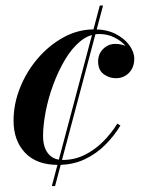

<svg xmlns="http://www.w3.org/2000/svg" viewBox="-20 -574 516 680"><path d="M185.5 10Q109.5 10 68.8 -33Q28 -76 28 -147Q28 -205.5 50.8 -262.8Q73.5 -320 113.5 -366.8Q153.5 -413.5 205 -441.8Q256.5 -470 314 -470Q357.5 -470 389 -454Q420.5 -438 438 -414Q455.5 -390 455.5 -366Q455.5 -335 436.8 -316Q418 -297 390.5 -297Q366.5 -297 347 -311.5Q327.5 -326 327.5 -356.5Q327.5 -383 345.5 -400.8Q363.5 -418.5 388.5 -418.5Q405 -418.5 420 -413.2Q435 -408 444.8 -396.5Q454.5 -385 454.5 -366H443.5Q443.5 -387.5 427.8 -407.5Q412 -427.5 386.8 -440.5Q361.5 -453.5 331.5 -453.5Q296 -453.5 265.2 -428.5Q234.5 -403.5 210.2 -362.5Q186 -321.5 168.2 -273.2Q150.5 -225 141.5 -177.2Q132.5 -129.5 132.5 -92.5Q132.5 -53 150.5 -30.2Q168.5 -7.5 202.5 -7.5Q243.5 -7.5 279.5 -25.2Q315.5 -43 344.8 -72.2Q374 -101.5 395.5 -136L406.5 -129.5Q385 -93.5 353.2 -61.5Q321.5 -29.5 279.8 -9.8Q238 10 185.5 10ZM163.5 85 333.5 -554.5H345L175 85Z"/></svg>

Font: Bodoni Moda 18pt SemiBold
Style: Italic
Weight: 600
Italic angle: -13°
Designer: Owen Earl
Foundry: indestructible type
Version: Version 2.005